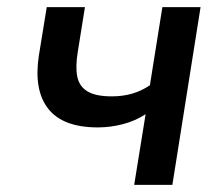

<svg xmlns="http://www.w3.org/2000/svg" viewBox="-20 -518 629 538"><path d="M356 0 388 -198Q359 -179 324 -170Q289 -161 254 -161Q156 -161 115 -213.5Q74 -266 89 -363L111 -498H218L198 -373Q191 -331 196.5 -303.5Q202 -276 225 -262Q248 -248 293 -248Q324 -248 350 -255.5Q376 -263 400 -279L435 -498H542L463 0Z"/></svg>

Font: Nunito Sans 7pt SemiCondensed SemiBold
Style: Italic
Weight: 600
Width: 4
Italic angle: -9°
Designer: Vernon Adams
Foundry: Vernon Adams
Version: Version 3.101;gftools[0.9.27]